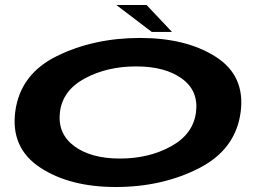

<svg xmlns="http://www.w3.org/2000/svg" viewBox="-20 -744 1062 769"><path d="M444 5Q259 5 140.8 -73Q22.5 -151 41 -296Q60.5 -447 208 -519.5Q355.5 -592 541 -592Q726 -592 844.2 -516.5Q962.5 -441 944 -296Q924.5 -145.5 777 -70.2Q629.5 5 444 5ZM460.5 -109Q576.5 -109 665.2 -158Q754 -207 765 -294.5Q776 -380 708.8 -429Q641.5 -478 525.5 -478Q409 -478 319.8 -430Q230.5 -382 220 -294.5Q210 -209 277 -159Q344 -109 460.5 -109ZM588 -616 446 -724H567L669 -616Z"/></svg>

Font: Anybody UltraExpanded SemiBold
Style: Italic
Weight: 600
Width: 9
Italic angle: -10°
Designer: Tyler Finck
Foundry: Etcetera Type Company
Version: Version 1.010; ttfautohint (v1.8.3) -l 8 -r 50 -G 200 -x 14 